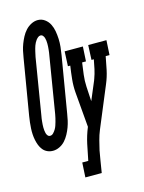

<svg xmlns="http://www.w3.org/2000/svg" viewBox="-160 -825 830 1110"><g transform="rotate(-15 255.0 -270.0)"><path d="M69 8Q51 8 35.5 1Q20 -6 9.5 -19Q-1 -32 -7 -47.5Q-13 -63 -16.5 -80Q-20 -97 -21 -114.5Q-22 -132 -21 -150Q-20 -168 -18 -186Q-16 -204 -13 -222L43 -556Q46 -576 50.5 -596Q55 -616 62.5 -635.5Q70 -655 80 -674Q90 -693 104.5 -709Q119 -725 138.5 -735Q158 -745 178 -745Q201 -745 219.5 -731.5Q238 -718 248 -698Q258 -678 262 -655Q266 -632 267 -608.5Q268 -585 265.5 -561Q263 -537 259 -513L203 -179Q200 -159 195.5 -139Q191 -119 184 -100Q177 -81 166.5 -61.5Q156 -42 142 -26.5Q128 -11 108.5 -1.5Q89 8 69 8ZM75 -80Q86 -80 94.5 -89Q103 -98 109 -108Q115 -118 118.5 -128.5Q122 -139 125 -149.5Q128 -160 130.5 -171Q133 -182 135 -193L190 -528Q192 -537 193 -546Q194 -555 195 -563.5Q196 -572 196.5 -581Q197 -590 197 -599Q197 -608 196 -617Q195 -626 192.5 -634Q190 -642 184.5 -648.5Q179 -655 170 -655Q162 -655 155 -649Q148 -643 143 -636.5Q138 -630 134 -622Q130 -614 127 -606Q124 -598 122 -590Q120 -582 118 -574Q116 -566 114.5 -558Q113 -550 111 -542L56 -207Q54 -198 53 -189.5Q52 -181 51 -172Q50 -163 49.5 -154Q49 -145 49 -136Q49 -127 50 -118.5Q51 -110 53 -102Q55 -94 60.5 -87Q66 -80 75 -80ZM209 205 214 117H250Q259 69 269.5 20.5Q280 -28 299 -74L281 -285Q278 -323 282 -363Q286 -403 292 -442H278L282 -530H391L386 -442H363Q358 -407 353.5 -371Q349 -335 351 -300L356 -212L404 -326Q404 -327 404.5 -328.5Q405 -330 406 -332Q416 -359 422 -386.5Q428 -414 433 -442H419L423 -530H532L527 -442H504Q497 -403 488.5 -363Q480 -323 464 -285L362 -40Q350 -11 342.5 18.5Q335 48 328 78Q328 78 328 78Q328 78 328 78V79Q326 92 323.5 105Q321 118 319 131L307 205Z"/></g></svg>

Font: Iosevka Curly Slab SmBdObl
Style: Regular
Weight: 600
Italic angle: -9°
Monospace: yes
Designer: Belleve Invis
Foundry: Belleve Invis
Version: Version 11.0.0; ttfautohint (v1.8.3)